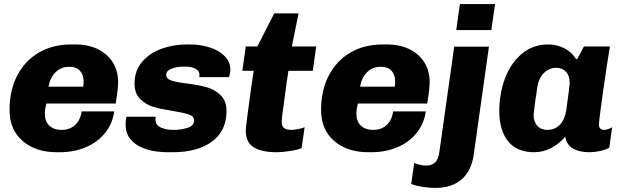

<svg xmlns="http://www.w3.org/2000/svg" viewBox="-20 -740 3068 946"><path d="M562 -335Q562 -310 556.5 -273.5Q551 -237 550 -230H208Q201 -200 201 -178Q201 -142 223 -121Q245 -100 283 -100Q324 -100 350 -124Q376 -148 382 -191H543Q534 -129 496.5 -83.5Q459 -38 401.5 -14Q344 10 275 10H259Q156 10 91.5 -45.5Q27 -101 27 -198Q27 -295 65 -368Q103 -441 171.5 -481Q240 -521 331 -521H351Q446 -521 504 -470Q562 -419 562 -335ZM219 -313H390Q392 -327 392 -338Q392 -372 374 -391.5Q356 -411 320 -411Q281 -411 254 -384.5Q227 -358 219 -313Z M1115 -397Q1115 -378 1108 -360H962Q963 -363 963 -370Q963 -391 943 -401.5Q923 -412 889 -412Q853 -412 826 -402Q799 -392 799 -371Q799 -352 823.5 -343.5Q848 -335 899 -329Q960 -321 999 -310Q1038 -299 1067 -271Q1096 -243 1096 -193Q1096 -95 1024.5 -42.5Q953 10 831 10H810Q712 10 655.5 -25.5Q599 -61 599 -125Q599 -149 603 -165H747L746 -151Q746 -124 772 -112Q798 -100 835 -100Q871 -100 903.5 -110Q936 -120 936 -146Q936 -167 912 -175.5Q888 -184 834 -193Q775 -202 737 -213Q699 -224 671 -251.5Q643 -279 643 -328Q643 -392 680.5 -435.5Q718 -479 776.5 -500Q835 -521 900 -521H915Q967 -521 1013 -506.5Q1059 -492 1087 -463.5Q1115 -435 1115 -397Z M1451 -674 1418 -511H1538L1521 -391H1401L1392 -331Q1388 -298 1378 -226.5Q1368 -155 1368 -143Q1368 -117 1380.5 -108.5Q1393 -100 1417 -100Q1429 -100 1449 -104Q1469 -108 1481 -113L1466 -10Q1444 -1 1406.5 4.5Q1369 10 1342 10Q1269 10 1230 -14.5Q1191 -39 1191 -95Q1191 -120 1218 -311L1230 -391H1174L1191 -511H1248L1331 -674Z M2097 -335Q2097 -310 2091.5 -273.5Q2086 -237 2085 -230H1743Q1736 -200 1736 -178Q1736 -142 1758 -121Q1780 -100 1818 -100Q1859 -100 1885 -124Q1911 -148 1917 -191H2078Q2069 -129 2031.5 -83.5Q1994 -38 1936.5 -14Q1879 10 1810 10H1794Q1691 10 1626.5 -45.5Q1562 -101 1562 -198Q1562 -295 1600 -368Q1638 -441 1706.5 -481Q1775 -521 1866 -521H1886Q1981 -521 2039 -470Q2097 -419 2097 -335ZM1754 -313H1925Q1927 -327 1927 -338Q1927 -372 1909 -391.5Q1891 -411 1855 -411Q1816 -411 1789 -384.5Q1762 -358 1754 -313Z M2401 -592H2228L2246 -720H2419ZM2314 23Q2302 104 2253 145Q2204 186 2124 186Q2097 186 2061.5 180.5Q2026 175 2006 166L2021 63Q2031 68 2049.5 72Q2068 76 2080 76Q2105 76 2122.5 61.5Q2140 47 2145 7L2218 -510H2389Z M2818 -449H2824L2857 -511H2985Q2969 -415 2950 -279.5Q2931 -144 2931 -127Q2931 -100 2957 -100Q2966 -100 2977 -104Q2988 -108 2996 -113L2982 -12Q2963 -2 2936.5 4Q2910 10 2885 10Q2834 10 2803 -8Q2772 -26 2765 -67Q2736 -32 2696 -11Q2656 10 2612 10Q2526 10 2483 -44.5Q2440 -99 2440 -192Q2440 -277 2467.5 -352Q2495 -427 2550 -474Q2605 -521 2681 -521Q2724 -521 2761 -502Q2798 -483 2818 -449ZM2627 -309Q2623 -275 2618 -248Q2609 -181 2609 -176Q2609 -140 2627.5 -120Q2646 -100 2677 -100Q2714 -100 2738.5 -125.5Q2763 -151 2770 -197Q2787 -318 2787 -330Q2787 -367 2768.5 -386.5Q2750 -406 2720 -406Q2685 -406 2659.5 -380Q2634 -354 2627 -309Z"/></svg>

Font: Chivo ExtraBold Italic
Style: Regular
Weight: 800
Italic angle: -8.05°
Designer: Hector Gatti
Foundry: Omnibus-Type
Version: Version 1.007